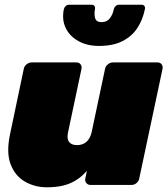

<svg xmlns="http://www.w3.org/2000/svg" viewBox="-20 -785 713 815"><path d="M178 10Q128 10 86 -14Q44 -38 25 -88Q6 -138 23 -217L81 -493Q83 -504 93 -512Q103 -520 114 -520H305Q316 -520 322 -512Q328 -504 326 -493L269 -224Q265 -206 268 -194Q271 -182 281 -175.5Q291 -169 307 -169Q331 -169 347 -183Q363 -197 369 -224L426 -493Q428 -504 438 -512Q448 -520 459 -520H649Q660 -520 666 -512Q672 -504 670 -493L571 -27Q569 -16 559.5 -8Q550 0 539 0H364Q353 0 346.5 -8Q340 -16 342 -27L349 -60Q328 -36 303.5 -20.5Q279 -5 249 2.5Q219 10 178 10ZM400 -590Q350 -590 313 -610.5Q276 -631 259 -666Q242 -701 251 -746Q253 -754 259 -759.5Q265 -765 274 -765H368Q377 -765 381 -759.5Q385 -754 383 -746Q379 -724 384 -707.5Q389 -691 411 -691Q434 -691 446.5 -707.5Q459 -724 463 -746Q465 -754 471 -759.5Q477 -765 486 -765H580Q589 -765 593 -759.5Q597 -754 595 -746Q586 -701 563 -666Q540 -631 500 -610.5Q460 -590 400 -590Z"/></svg>

Font: Rubik Black
Style: Italic
Weight: 900
Italic angle: -12°
Designer: Hubert and Fischer
Foundry: Hubert and Fischer
Version: Version 2.300;gftools[0.9.30]